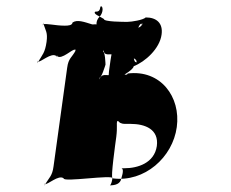

<svg xmlns="http://www.w3.org/2000/svg" viewBox="-20 -707 730 606"><path d="M184 -626C154 -626 126 -634 115 -630C113 -617 119 -645 117 -632C124 -610 131 -605 127 -575C122 -540 114 -535 100 -511C98 -498 100 -525 98 -512C108 -509 142 -543 158 -530C156 -517 162 -543 160 -530C175 -517 209 -554 217 -550C215 -537 221 -561 219 -548C207 -525 196 -524 192 -493L149 -182C145 -151 135 -147 122 -124C120 -111 123 -139 121 -126C131 -123 165 -157 181 -144C179 -131 338 -157 336 -144C436 -131 525 -210 538 -306C551 -401 487 -488 383 -475C381 -462 339 -488 337 -475C322 -462 306 -480 295 -460C293 -447 295 -475 293 -462C299 -456 313 -503 313 -503C313 -503 312 -549 304 -543C302 -530 309 -559 307 -546C312 -526 333 -543 344 -530C342 -517 358 -543 356 -530C372 -517 405 -535 412 -512C410 -499 412 -524 410 -511C399 -507 399 -563 400 -568C401 -574 417 -636 427 -632C425 -619 431 -643 429 -630C416 -608 388 -625 368 -612C366 -599 356 -599 368 -599C367 -599 339 -588 329 -518C320 -456 318 -456 349 -456C357 -464 400 -484 402 -498C438 -512 484 -553 490 -598C495 -634 474 -652 440 -652C432 -644 396 -638 382 -638C370 -638 307 -638 308 -647C295 -656 274 -662 280 -670C292 -670 295 -673 297 -686C305 -692 308 -668 294 -654C280 -640 284 -620 291 -622C292 -632 290 -630 271 -630C245 -638 224 -646 209 -636C208 -627 196 -626 184 -626ZM347 -275C351 -306 347 -319 350 -323C350 -323 347 -325 353 -325C356 -321 361 -316 375 -316H392C438 -316 482 -299 475 -246C467 -192 414 -176 373 -176H362C369 -176 370 -166 363 -144C360 -126 343 -122 327 -122C332 -126 334 -138 335 -146C329 -146 344 -253 347 -275Z"/></svg>

Font: Hussar Przerywany
Style: Obl
Weight: 400
Foundry: Cannot Into Space Fonts
Version: Version 0.982